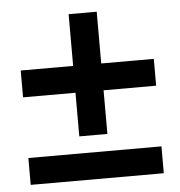

<svg xmlns="http://www.w3.org/2000/svg" viewBox="-46 -624 627 668"><g transform="rotate(-5 267.5 -290.0)"><path d="M217.8 -153.3V-305.7H34.7V-399.4H217.8V-580.1H315.9V-399.4H499.5V-305.7H315.9V-153.3ZM34.7 0V-93.8H499.5V0Z"/></g></svg>

Font: Akatab ExtraBold
Style: Regular
Weight: 800
Designer: SIL International
Foundry: SIL International
Version: Version 3.000